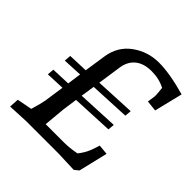

<svg xmlns="http://www.w3.org/2000/svg" viewBox="-179 -798 939 939"><g transform="rotate(45 290.5 -328.5)"><path d="M581 -630 545 -483 489 -489 495 -529Q495 -531 495 -540Q495 -549 491 -585Q450 -607 397 -607Q344 -607 312.5 -581.5Q281 -556 274 -509L256 -386L463 -396L460 -362L251 -352L240 -280L452 -290L449 -256L235 -246L224 -167L214 -57H339Q378 -57 425 -66Q448 -95 458.5 -122Q469 -149 475 -170L527 -165L491 -14L469 4Q379 0 360 0H134L30 5L33 -45L111 -60Q126 -109 131 -137L146 -241L49 -237L52 -272L151 -276L161 -348L60 -343L63 -378L166 -382L183 -495Q195 -574 256 -618Q317 -662 393 -662Q469 -662 581 -630Z"/></g></svg>

Font: Andada SC
Style: Italic
Weight: 400
Italic angle: -8.29999°
Designer: Carolina Giovagnoli
Foundry: Carolina Giovagnoli
Version: Version 1.003